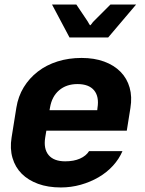

<svg xmlns="http://www.w3.org/2000/svg" viewBox="-20 -815 640 845"><path d="M248 10Q191 10 147.5 -6Q104 -22 75.5 -50.5Q47 -79 35 -120Q23 -161 31 -210L52 -341Q60 -391 84.5 -431Q109 -471 146.5 -500Q184 -529 233 -544.5Q282 -560 339 -560Q395 -560 438.5 -544Q482 -528 510.5 -499Q539 -470 550.5 -429.5Q562 -389 554 -340L538 -240H184L179 -210Q171 -160 194 -132.5Q217 -105 267 -105Q305 -105 332 -117Q359 -129 372 -150H519Q504 -115 477 -85.5Q450 -56 414 -35Q378 -14 335.5 -2Q293 10 248 10ZM198 -330H408L409 -340Q417 -390 394 -417.5Q371 -445 321 -445Q272 -445 240 -417.5Q208 -390 200 -341ZM209 -795H316L355 -737Q362 -727 366 -720.5Q370 -714 372 -710Q375 -706 376 -704H378Q380 -707 384 -711Q387 -716 393 -722Q399 -728 409 -738L466 -795H579L456 -650H286Z"/></svg>

Font: JetBrains Mono ExtraBold
Style: Italic
Weight: 800
Designer: Philipp Nurullin, Konstantin Bulenkov
Foundry: JetBrains
Version: Version 1.000; ttfautohint (v1.8.3)